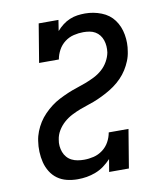

<svg xmlns="http://www.w3.org/2000/svg" viewBox="-84 -813 768 890"><g transform="rotate(-10 300.0 -367.5)"><path d="M210 8Q184 8 159.5 2Q135 -4 115.5 -18Q96 -32 83 -53Q70 -74 64 -98Q58 -122 57 -148Q56 -174 60 -199Q63 -221 71.5 -242.5Q80 -264 92 -283Q104 -302 120.5 -319Q137 -336 155.5 -350Q174 -364 194.5 -374.5Q215 -385 236 -394Q257 -403 279 -410Q301 -417 322 -425Q343 -433 364 -443.5Q385 -454 402.5 -469.5Q420 -485 431.5 -505.5Q443 -526 447 -547Q449 -562 448 -576.5Q447 -591 442.5 -604.5Q438 -618 429.5 -629Q421 -640 409 -647Q397 -654 382.5 -656.5Q368 -659 353 -659Q331 -659 308 -653.5Q285 -648 266 -633.5Q247 -619 235.5 -598Q224 -577 220 -554H127L157 -735H250L242 -684Q255 -699 270.5 -711Q286 -723 304 -730.5Q322 -738 340 -740.5Q358 -743 376 -743Q416 -743 453 -728.5Q490 -714 512 -684Q534 -654 541 -614Q548 -574 541 -535Q538 -513 529.5 -492Q521 -471 509 -452Q497 -433 480.5 -416Q464 -399 445 -385.5Q426 -372 405.5 -361Q385 -350 364.5 -341Q344 -332 322 -325Q300 -318 279 -310Q258 -302 237.5 -291.5Q217 -281 199.5 -265.5Q182 -250 170 -230Q158 -210 155 -188Q152 -173 153.5 -158Q155 -143 160 -129.5Q165 -116 174.5 -105Q184 -94 197 -87.5Q210 -81 225 -78.5Q240 -76 255 -76Q278 -76 300.5 -81.5Q323 -87 342.5 -101.5Q362 -116 373.5 -137Q385 -158 389 -181H482L452 0H359L369 -59Q353 -42 334.5 -28.5Q316 -15 295 -7Q274 1 253 4.5Q232 8 210 8Z"/></g></svg>

Font: Iosevka Etoile Medium Oblique
Style: Regular
Weight: 500
Italic angle: -9°
Designer: Belleve Invis
Foundry: Belleve Invis
Version: Version 15.5.2; ttfautohint (v1.8.4)